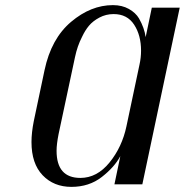

<svg xmlns="http://www.w3.org/2000/svg" viewBox="-20 -720 722 750"><path d="M103 -165Q103 -202 112 -247L154 -446Q180 -569 257.5 -634.5Q335 -700 421 -700Q457 -700 483.5 -685Q510 -670 523 -648Q544 -611 549 -575L573 -690H682L536 0H427L450 -110Q427 -67 377.5 -28.5Q328 10 259 10Q190 10 146.5 -35.5Q103 -81 103 -165ZM531 -522Q531 -582 504 -623.5Q477 -665 424 -665Q394 -665 368.5 -651.5Q343 -638 327.5 -619.5Q312 -601 300 -575Q282 -540 273 -497L209 -197Q201 -157 201 -131Q201 -25 294 -25Q359 -25 408 -85.5Q457 -146 474 -227L525 -468Q531 -495 531 -522Z"/></svg>

Font: Trochut
Style: Italic
Weight: 400
Italic angle: -12°
Designer: Andreu Balius
Foundry: Andreu Balius
Version: Version 1.001